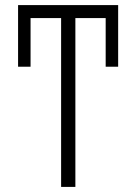

<svg xmlns="http://www.w3.org/2000/svg" viewBox="-20 -734 535 754"><path d="M220 0V-663H100V-472H51V-714H444V-472H395V-663H276V0Z"/></svg>

Font: Noto Sans Condensed Light
Style: Regular
Weight: 300
Width: 3
Designer: Monotype Design Team
Foundry: Monotype Imaging Inc.
Version: Version 2.013; ttfautohint (v1.8.4.7-5d5b)